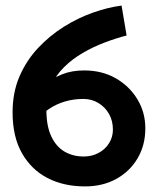

<svg xmlns="http://www.w3.org/2000/svg" viewBox="-20 -654 565 687"><path d="M79 -300 104 -217Q128 -246 155 -264Q182 -282 213 -291Q244 -300 278 -300Q308 -300 332 -285.5Q356 -271 370 -246.5Q384 -222 384 -190Q384 -164 370.5 -142Q357 -120 333 -107Q309 -94 280 -94Q241 -94 211 -111.5Q181 -129 163.5 -166Q146 -203 146 -261Q146 -309 163 -347Q180 -385 209.5 -414Q239 -443 276 -464.5Q313 -486 353.5 -501.5Q394 -517 433 -527L415 -634Q367 -628 313 -609Q259 -590 208 -558Q157 -526 115.5 -481.5Q74 -437 49.5 -380Q25 -323 25 -252Q25 -165 58.5 -106Q92 -47 150 -17Q208 13 284 13Q347 13 395.5 -13.5Q444 -40 472 -87Q500 -134 500 -195Q500 -252 471.5 -299Q443 -346 394 -374Q345 -402 281 -402Q237 -402 202 -388Q167 -374 137.5 -351Q108 -328 79 -300Z"/></svg>

Font: Catamaran Thin
Style: Bold
Weight: 700
Version: Version 2.000